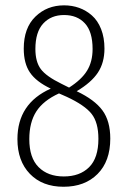

<svg xmlns="http://www.w3.org/2000/svg" viewBox="-20 -695 483 726"><path d="M270 -350.1Q337.9 -317.9 367.4 -277.6Q397 -237.3 397 -170.9Q397 -85.4 348.9 -37.1Q300.8 11.2 220.2 11.2Q140.1 11.2 93 -37.6Q45.9 -86.4 45.9 -168.9Q45.9 -303.7 171.9 -359.9Q116.7 -386.2 93.3 -420.7Q69.8 -455.1 69.8 -511.2Q69.8 -589.4 113.8 -632.1Q157.7 -674.8 222.2 -674.8Q252.4 -674.8 279.1 -665.3Q305.7 -655.8 327.6 -636.5Q349.6 -617.2 362.3 -585Q375 -552.7 375 -511.2Q375 -458 350.1 -420.4Q325.2 -382.8 270 -350.1ZM113.8 -509.8Q113.8 -461.4 134.3 -433.8Q154.8 -406.2 212.9 -377.9L241.2 -363.8Q288.6 -394 309.3 -428Q330.1 -461.9 330.1 -509.8Q330.1 -575.2 301 -606.7Q272 -638.2 222.2 -638.2Q173.3 -638.2 143.6 -606.2Q113.8 -574.2 113.8 -509.8ZM221.2 -27.8Q281.7 -27.8 316.9 -62.7Q352.1 -97.7 352.1 -169.9Q352.1 -231.9 326.2 -264.6Q300.3 -297.4 231.9 -329.1L203.1 -341.8Q144 -314.9 117.4 -273.7Q90.8 -232.4 90.8 -168.9Q90.8 -98.1 126 -63Q161.1 -27.8 221.2 -27.8Z"/></svg>

Font: Fira Sans Compressed ExtraLight
Style: Regular
Weight: 250
Width: 1
Designer: Carrois Corporate & Edenspiekermann AG
Foundry: Carrois Corporate GbR & Edenspiekermann AG
Version: Version 4.203;PS 004.203;hotconv 1.0.88;makeotf.lib2.5.64775